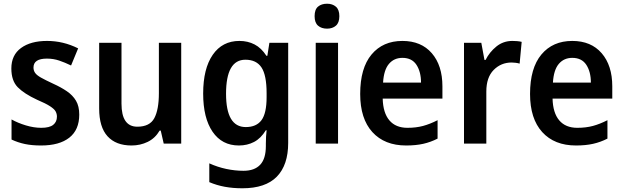

<svg xmlns="http://www.w3.org/2000/svg" viewBox="-20 -772 3353 1032"><path d="M406 -156Q406 -74 352.5 -32Q299 10 201 10Q151 10 113.5 2Q76 -6 42 -22V-130Q76 -111 119 -98Q162 -85 202 -85Q246 -85 266 -101Q286 -117 286 -145Q286 -160 279 -173Q272 -186 249 -201Q226 -216 179 -236Q110 -268 75.5 -303Q41 -338 41 -404Q41 -476 93 -514Q145 -552 233 -552Q320 -552 400 -512L362 -420Q329 -436 298 -446.5Q267 -457 232 -457Q160 -457 160 -409Q160 -393 168.5 -380.5Q177 -368 200 -355Q223 -342 266 -322Q308 -303 339.5 -281.5Q371 -260 388.5 -230.5Q406 -201 406 -156Z M954 -542V0H860L844 -70H838Q814 -29 774 -9.5Q734 10 687 10Q603 10 558 -39.5Q513 -89 513 -189V-542H633V-215Q633 -91 718 -91Q785 -91 809.5 -137Q834 -183 834 -271V-542Z M1267 -552Q1312 -552 1348.5 -533Q1385 -514 1412 -472H1417L1428 -542H1529V-4Q1529 115 1468 177.5Q1407 240 1283 240Q1232 240 1188.5 232Q1145 224 1105 207V106Q1149 126 1196 136Q1243 146 1289 146Q1348 146 1378.5 113.5Q1409 81 1409 13V0Q1409 -17 1410 -37Q1411 -57 1413 -72H1409Q1382 -28 1345.5 -9Q1309 10 1264 10Q1173 10 1122.5 -64Q1072 -138 1072 -269Q1072 -403 1123.5 -477.5Q1175 -552 1267 -552ZM1299 -451Q1195 -451 1195 -268Q1195 -89 1301 -89Q1358 -89 1385.5 -126Q1413 -163 1413 -250V-271Q1413 -368 1385.5 -409.5Q1358 -451 1299 -451Z M1738 -752Q1767 -752 1785.5 -736Q1804 -720 1804 -685Q1804 -650 1785.5 -634Q1767 -618 1738 -618Q1708 -618 1689.5 -634Q1671 -650 1671 -685Q1671 -721 1689.5 -736.5Q1708 -752 1738 -752ZM1797 -542V0H1677V-542Z M2143 -552Q2244 -552 2301 -486Q2358 -420 2358 -308V-242H2037Q2039 -165 2073 -125Q2107 -85 2170 -85Q2216 -85 2253.5 -95Q2291 -105 2332 -126V-27Q2295 -8 2255 1Q2215 10 2163 10Q2047 10 1981.5 -62Q1916 -134 1916 -267Q1916 -406 1977 -479Q2038 -552 2143 -552ZM2143 -461Q2098 -461 2070.5 -428.5Q2043 -396 2039 -328H2243Q2243 -386 2218.5 -423.5Q2194 -461 2143 -461Z M2734 -552Q2745 -552 2758.5 -551Q2772 -550 2784 -547L2773 -430Q2764 -433 2751.5 -434.5Q2739 -436 2730 -436Q2673 -436 2633.5 -396Q2594 -356 2594 -280V0H2474V-542H2567L2584 -450H2590Q2611 -492 2648 -522Q2685 -552 2734 -552Z M3056 -552Q3157 -552 3214 -486Q3271 -420 3271 -308V-242H2950Q2952 -165 2986 -125Q3020 -85 3083 -85Q3129 -85 3166.5 -95Q3204 -105 3245 -126V-27Q3208 -8 3168 1Q3128 10 3076 10Q2960 10 2894.5 -62Q2829 -134 2829 -267Q2829 -406 2890 -479Q2951 -552 3056 -552ZM3056 -461Q3011 -461 2983.5 -428.5Q2956 -396 2952 -328H3156Q3156 -386 3131.5 -423.5Q3107 -461 3056 -461Z"/></svg>

Font: Noto Sans Gurmukhi UI SemiCondensed SemiBold
Style: Regular
Weight: 600
Width: 4
Designer: Jelle Bosma - Monotype Design Team
Foundry: Monotype Imaging Inc.
Version: Version 2.004; ttfautohint (v1.8.4.7-5d5b)